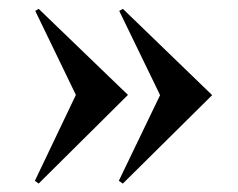

<svg xmlns="http://www.w3.org/2000/svg" viewBox="-20 -510 546 441"><path d="M68.8 -88.4 273.9 -292 68.8 -489.7 61 -484.9 154.3 -292 60.1 -94.7ZM262.2 -88.4 467.3 -291.5 262.2 -489.7 253.9 -484.9 347.7 -291.5 252.9 -94.7Z"/></svg>

Font: Cinzel Bold
Style: Regular
Weight: 700
Designer: Natanael Gama
Version: Version 1.001;PS 001.001;hotconv 1.0.56;makeotf.lib2.0.21325